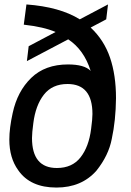

<svg xmlns="http://www.w3.org/2000/svg" viewBox="-20 -832 588 864"><path d="M234 12Q116 12 62 -66Q22 -121 22 -204Q22 -255 37 -323Q58 -421 120.5 -481.5Q183 -542 286 -542Q360 -542 388 -513Q358 -608 287 -655L101 -557L109 -624L230 -688Q177 -711 87 -721L99 -812Q249 -801 339 -745L466 -812L458 -745L388 -708Q448 -652 475 -573Q502 -494 502 -390Q501 -290 483 -207Q469 -133 414 -64Q347 12 234 12ZM236 -76Q305 -76 342.5 -124Q380 -172 390 -252Q396 -296 396 -319Q396 -454 284 -454Q215 -454 177.5 -406Q140 -358 130 -278Q124 -234 124 -211Q124 -76 236 -76Z"/></svg>

Font: Tanohe Sans Medium
Style: Italic
Weight: 500
Designer: Village Type and Design LLC & Cristiano Sobral
Foundry: Cooper Hewitt Smithsonian Design Museum
Version: Version 1.00;September 29, 2021;FontCreator 13.0.0.2655 64-b